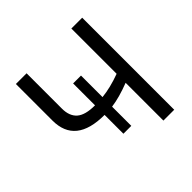

<svg xmlns="http://www.w3.org/2000/svg" viewBox="-179 -883 1053 1053"><g transform="rotate(-45 347.5 -357.0)"><path d="M307.1 -250Q83 -250 83 -430.2V-713.9H166V-439.9Q166 -381.8 199 -353Q231.9 -324.2 307.1 -324.2V-494.1H368.2V-327.1Q433.6 -333.5 513.2 -362.8V-713.9H597.2V0H513.2V-293Q431.2 -261.2 368.2 -252.9V-104H307.1Z"/></g></svg>

Font: Open Sans ACDW
Style: acdw
Weight: 400
Foundry: Ascender Corporation
Version: Version 1.10